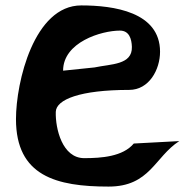

<svg xmlns="http://www.w3.org/2000/svg" viewBox="-20 -689 713 709"><path d="M213 -428C213 -533.2 354.5 -576 423 -576C457.1 -576 466.1 -545.3 467 -516C469 -449 390 -453 329 -440ZM457 -357C530.6 -357 571 -431.9 571 -498C571 -645.3 399 -669 280 -669C105.7 -669 39 -385.7 39 -249C39 -38.7 188.6 0 381 0C534 0 551 -109.2 642 -168L474 -159C433.7 -110.7 354.6 -105 291 -105C210 -105 184.2 -213.9 186 -276C187.3 -321.5 275.5 -357 457 -357Z"/></svg>

Font: Rocketfuel
Style: Regular
Weight: 400
Designer: Mew Too
Foundry: Cannot Into Space Fonts.
Version: Version 0.27